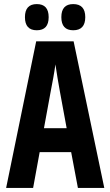

<svg xmlns="http://www.w3.org/2000/svg" viewBox="-20 -919 540 939"><path d="M218 -835Q218 -899 160 -899Q102 -899 102 -835Q102 -771 160 -771Q218 -771 218 -835ZM397 -835Q397 -899 338 -899Q280 -899 280 -835Q280 -771 338 -771Q397 -771 397 -835ZM228 -472Q233 -497 240 -535.5Q247 -574 251 -604Q255 -574 261.5 -537Q268 -500 273 -471L306 -292H195ZM361 0H490L340 -717H157L10 0H142L174 -175H328Z"/></svg>

Font: Noto Sans Mono UI Condensed
Style: Bold
Weight: 700
Width: 3
Designer: Monotype Design team
Foundry: Monotype Imaging Inc.
Version: 1.000